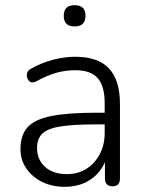

<svg xmlns="http://www.w3.org/2000/svg" viewBox="-20 -713 562 741"><path d="M230 8Q181 8 142.5 -11Q104 -30 81.5 -63Q59 -96 59 -137Q59 -191 86 -221.5Q113 -252 177 -265Q241 -278 353 -278H384V-314Q384 -381 357 -411.5Q330 -442 271 -442Q233 -442 197 -432Q161 -422 122 -400Q104 -390 93.5 -399.5Q83 -409 83.5 -424.5Q84 -440 100 -448Q141 -471 185 -482.5Q229 -494 270 -494Q358 -494 400.5 -449Q443 -404 443 -311V-25Q443 6 415 6Q385 6 385 -25V-87Q365 -42 324.5 -17Q284 8 230 8ZM238 -41Q281 -41 313.5 -61.5Q346 -82 365 -118Q384 -154 384 -200V-233H354Q264 -233 213.5 -225Q163 -217 143 -197Q123 -177 123 -142Q123 -97 154 -69Q185 -41 238 -41ZM268 -611Q226 -611 226 -652Q226 -693 268 -693Q310 -693 310 -652Q310 -611 268 -611Z"/></svg>

Font: Nunito Light
Style: Regular
Weight: 300
Designer: Vernon Adams
Foundry: Vernon Adams
Version: Version 3.601; ttfautohint (v1.8.2.53-6de2)